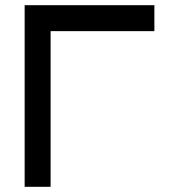

<svg xmlns="http://www.w3.org/2000/svg" viewBox="-20 -720 690 740"><path d="M75 0V-700H575V-600H175V0Z"/></svg>

Font: Monoikos Medium
Style: Regular
Weight: 500
Designer: Brian Krent
Version: Version 0.088